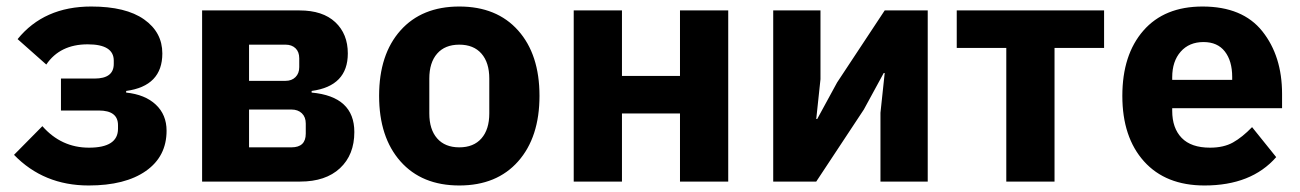

<svg xmlns="http://www.w3.org/2000/svg" viewBox="-20 -557 3989 589"><path d="M252 12Q114 12 23 -82L110 -170Q168 -104 253 -104Q342 -104 342 -162V-173Q342 -218 283 -218H167V-316H270Q329 -316 329 -361V-371Q329 -421 249 -421Q164 -421 122 -359L34 -437Q115 -537 260 -537Q366 -537 422 -497.5Q478 -458 478 -393Q478 -293 367 -278V-273Q425 -267 458 -236Q491 -205 491 -156Q491 -77 427.5 -32.5Q364 12 252 12Z M600 0V-525H899Q970 -525 1008.5 -489Q1047 -453 1047 -393Q1047 -293 936 -278V-273Q1067 -261 1067 -152Q1067 -82 1023 -41Q979 0 901 0ZM744 -309H856Q875 -309 886.5 -320.5Q898 -332 898 -351V-378Q898 -398 886.5 -409Q875 -420 856 -420H744ZM744 -105H874Q918 -105 918 -147V-178Q918 -198 906 -209.5Q894 -221 874 -221H744Z M1569.5 -62Q1504 12 1389 12Q1274 12 1208.5 -62Q1143 -136 1143 -263Q1143 -390 1208.5 -463.5Q1274 -537 1389 -537Q1504 -537 1569.5 -463.5Q1635 -390 1635 -263Q1635 -136 1569.5 -62ZM1481 -209V-316Q1481 -365 1457 -392.5Q1433 -420 1389 -420Q1345 -420 1321 -392.5Q1297 -365 1297 -316V-209Q1297 -160 1321 -132.5Q1345 -105 1389 -105Q1433 -105 1457 -132.5Q1481 -160 1481 -209Z M1740 0V-525H1888V-324H2066V-525H2214V0H2066V-209H1888V0Z M2352 0V-525H2497V-314L2484 -192H2487L2548 -304L2694 -525H2826V0H2681V-211L2694 -333H2691L2630 -221L2484 0Z M3067 0V-410H2915V-525H3367V-410H3215V0Z M3675 12Q3556 12 3489.5 -62Q3423 -136 3423 -263Q3423 -389 3487.5 -463Q3552 -537 3669 -537Q3792 -537 3852.5 -461Q3913 -385 3913 -269V-225H3576V-217Q3576 -164 3605 -134Q3634 -104 3692 -104Q3734 -104 3762.5 -120Q3791 -136 3821 -167L3895 -75Q3819 12 3675 12ZM3576 -312H3760V-321Q3760 -370 3737.5 -399Q3715 -428 3672 -428Q3628 -428 3602 -398.5Q3576 -369 3576 -320Z"/></svg>

Font: Anuphan
Style: Bold
Weight: 700
Designer: Mike Abbink, Paul van der Laan, Pieter van Rosmalen, Mint Tantisuwanna
Foundry: Bold Monday; Cadson Demak
Version: Version 3.002;hotconv 1.0.109;makeotfexe 2.5.65596